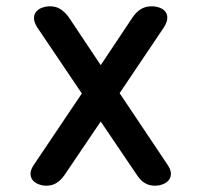

<svg xmlns="http://www.w3.org/2000/svg" viewBox="-20 -580 640 610"><path d="M500 -492 360 -284 512 -57Q523 -41 523 -28.5Q523 -16 516 -7.5Q509 1 497 5.5Q485 10 472 10Q454 10 440 1.5Q426 -7 415 -24L300 -194L185 -24Q174 -8 160 1Q146 10 127 10Q115 10 103 5.5Q91 1 84 -7.5Q77 -16 77 -28.5Q77 -41 88 -57L240 -283L99 -492Q88 -509 88 -522Q88 -535 95.5 -543.5Q103 -552 115 -556Q127 -560 139 -560Q158 -560 172 -551Q186 -542 198 -526L300 -373L402 -526Q414 -543 428.5 -551.5Q443 -560 462 -560Q474 -560 486 -556Q498 -552 505 -543.5Q512 -535 511.5 -522Q511 -509 500 -492Z"/></svg>

Font: Maple Mono NL Medium
Style: Regular
Weight: 500
Monospace: yes
Designer: subframe7536
Version: Version 7.000